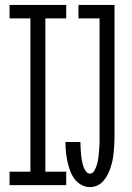

<svg xmlns="http://www.w3.org/2000/svg" viewBox="-20 -755 540 783"><path d="M19 0V-55H104V-680H19V-735H250V-680H165V-55H250V0ZM347 8Q328 8 311 -1.5Q294 -11 283 -26.5Q272 -42 265.5 -60Q259 -78 255 -96.5Q251 -115 249 -134Q247 -153 247 -172V-176H308V-173Q308 -165 308.5 -156Q309 -147 309.5 -138.5Q310 -130 311 -121Q312 -112 313.5 -103.5Q315 -95 317 -86.5Q319 -78 322.5 -70Q326 -62 332 -54.5Q338 -47 347 -47Q357 -47 363 -56.5Q369 -66 372.5 -75.5Q376 -85 378 -94.5Q380 -104 381.5 -114Q383 -124 383.5 -134.5Q384 -145 385 -155Q386 -165 386 -175Q386 -185 386 -195V-680H300V-735H447V-195Q447 -179 446 -163.5Q445 -148 443.5 -132.5Q442 -117 439 -102Q436 -87 431 -72Q426 -57 419 -43Q412 -29 401.5 -17Q391 -5 377 1.5Q363 8 347 8Z"/></svg>

Font: Iosevka Light
Style: Regular
Weight: 300
Monospace: yes
Designer: Belleve Invis
Foundry: Belleve Invis
Version: Version 32.5.0; ttfautohint (v1.8.4)